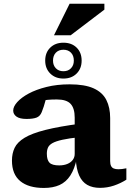

<svg xmlns="http://www.w3.org/2000/svg" viewBox="-20 -962 682 996"><path d="M401 -321 393.5 -250.5Q337.5 -244.5 303.8 -237Q270 -229.5 252.5 -219.8Q235 -210 229 -196.5Q223 -183 223 -165Q223 -132 236.8 -118Q250.5 -104 287 -104Q311 -104 329.2 -111.5Q347.5 -119 357.5 -132.5Q367.5 -146 367.5 -163.5V-352Q367.5 -400 346.5 -423Q325.5 -446 275 -446Q247 -446 228.2 -444.2Q209.5 -442.5 195.5 -439.5L225.5 -480.5Q221 -459.5 216.5 -442.2Q212 -425 207.2 -410Q202.5 -395 196.5 -380.5Q188 -359 169.5 -352Q151 -345 117.5 -345Q82.5 -345 65.5 -357.2Q48.5 -369.5 48.5 -388.5Q48.5 -409 69.5 -432.5Q90.5 -456 129 -476.8Q167.5 -497.5 221.5 -511Q275.5 -524.5 341.5 -524.5Q419.5 -524.5 465.5 -503.8Q511.5 -483 531.5 -443.8Q551.5 -404.5 551.5 -349.5V-126Q551.5 -110.5 556.2 -101Q561 -91.5 570.5 -87.8Q580 -84 594 -84Q603 -84 613 -85.2Q623 -86.5 635.5 -89V-30Q606 -11 571 0.8Q536 12.5 499 12.5Q459.5 12.5 432.5 -3Q405.5 -18.5 390.8 -51.5Q376 -84.5 373 -137L379 -142Q367 -85.5 344.8 -51.5Q322.5 -17.5 288.8 -2.2Q255 13 207.5 13Q128 13 85 -22.5Q42 -58 42 -129Q42 -166 55.8 -195Q69.5 -224 107 -247Q144.5 -270 215.5 -288Q286.5 -306 401 -321ZM309 -740.5Q351.5 -740.5 377.5 -715Q403.5 -689.5 403.5 -647.5Q403.5 -606.5 377.5 -580.5Q351.5 -554.5 309 -554.5Q267 -554.5 240.8 -580.5Q214.5 -606.5 214.5 -647.5Q214.5 -689.5 240.8 -715Q267 -740.5 309 -740.5ZM309 -592.5Q333.5 -592.5 348.2 -607.8Q363 -623 363 -647.5Q363 -673.5 348.2 -688.8Q333.5 -704 309 -704Q284.5 -704 269.8 -688.8Q255 -673.5 255 -647.5Q255 -623 269.8 -607.8Q284.5 -592.5 309 -592.5ZM260 -779 341 -942.5H521.5V-912L346.5 -779Z"/></svg>

Font: Newsreader 7pt
Style: Bold
Weight: 700
Designer: Hugues Gentile
Foundry: Production Type
Version: Version 1.003